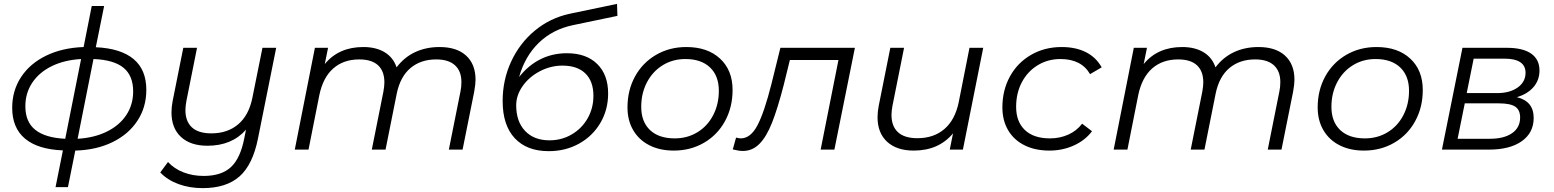

<svg xmlns="http://www.w3.org/2000/svg" viewBox="-20 -773 8030 992"><path d="M369 5 331 194H267L305 4Q176 -1 109.5 -56.5Q43 -112 43 -216Q43 -305 89 -375Q135 -445 218.5 -485.5Q302 -526 412 -530L454 -742H518L475 -529Q604 -523 670 -468Q736 -413 736 -309Q736 -219 690 -149Q644 -79 561 -38.5Q478 2 369 5ZM668 -301Q668 -382 618 -423Q568 -464 463 -468L381 -56Q467 -61 532 -93Q597 -125 632.5 -178.5Q668 -232 668 -301ZM317 -56 399 -468Q312 -463 247 -431Q182 -399 146.5 -345.5Q111 -292 111 -224Q111 -143 162.5 -102Q214 -61 317 -56Z M1407 -526 1313 -58Q1286 78 1217.5 138.5Q1149 199 1027 199Q959 199 902 178Q845 157 808 118L848 64Q880 99 928 117.5Q976 136 1032 136Q1124 136 1173 90.5Q1222 45 1242 -58L1251 -103Q1178 -20 1052 -20Q964 -20 915 -65.5Q866 -111 866 -192Q866 -220 872 -251L927 -526H998L943 -251Q938 -223 938 -204Q938 -146 971.5 -115Q1005 -84 1072 -84Q1156 -84 1211 -131Q1266 -178 1284 -268L1336 -526Z M2437 -361Q2437 -338 2430 -299L2370 0H2299L2359 -300Q2364 -323 2364 -349Q2364 -405 2331 -435.5Q2298 -466 2234 -466Q2154 -466 2101 -421.5Q2048 -377 2030 -290L1972 0H1901L1961 -300Q1966 -328 1966 -348Q1966 -405 1933.5 -435.5Q1901 -466 1836 -466Q1755 -466 1702 -419.5Q1649 -373 1630 -282L1574 0H1503L1607 -526H1675L1658 -442Q1730 -530 1857 -530Q1923 -530 1967.5 -503Q2012 -476 2029 -425Q2068 -477 2124.5 -503.5Q2181 -530 2251 -530Q2340 -530 2388.5 -485.5Q2437 -441 2437 -361Z M3122 -290Q3122 -206 3082 -138Q3042 -70 2972 -31Q2902 8 2815 8Q2702 8 2639.5 -59Q2577 -126 2577 -251Q2577 -360 2621 -455Q2665 -550 2743.5 -615Q2822 -680 2924 -702L3168 -753L3170 -691L2940 -643Q2835 -621 2763.5 -551.5Q2692 -482 2662 -375Q2709 -435 2771.5 -466.5Q2834 -498 2909 -498Q3009 -498 3065.5 -442.5Q3122 -387 3122 -290ZM3046 -278Q3046 -353 3004.5 -393.5Q2963 -434 2886 -434Q2825 -434 2769.5 -405Q2714 -376 2680.5 -328.5Q2647 -281 2647 -229Q2647 -145 2693 -96.5Q2739 -48 2819 -48Q2882 -48 2934 -78.5Q2986 -109 3016 -161.5Q3046 -214 3046 -278Z M3222 -218Q3222 -307 3261 -378Q3300 -449 3369.5 -489.5Q3439 -530 3526 -530Q3636 -530 3700.5 -470Q3765 -410 3765 -308Q3765 -219 3726 -147.5Q3687 -76 3617.5 -35.5Q3548 5 3461 5Q3389 5 3335 -22.5Q3281 -50 3251.5 -100.5Q3222 -151 3222 -218ZM3694 -304Q3694 -381 3648.5 -424.5Q3603 -468 3521 -468Q3456 -468 3404 -436Q3352 -404 3322.5 -347.5Q3293 -291 3293 -221Q3293 -144 3338.5 -101Q3384 -58 3466 -58Q3531 -58 3583 -89.5Q3635 -121 3664.5 -177.5Q3694 -234 3694 -304Z M4397 -526 4291 0H4220L4312 -463H4061L4029 -333Q3998 -213 3969 -139.5Q3940 -66 3903.5 -29.5Q3867 7 3818 7Q3798 7 3766 -1L3783 -62Q3801 -58 3807 -58Q3858 -58 3893.5 -125.5Q3929 -193 3966 -340L4012 -526Z M5060 -526 4955 0H4887L4904 -84Q4830 5 4701 5Q4613 5 4563.5 -40.5Q4514 -86 4514 -167Q4514 -195 4520 -226L4580 -526H4651L4591 -226Q4586 -198 4586 -179Q4586 -121 4619.5 -90Q4653 -59 4720 -59Q4804 -59 4859 -106Q4914 -153 4933 -243L4989 -526Z M5159 -218Q5159 -307 5198 -378Q5237 -449 5307 -489.5Q5377 -530 5465 -530Q5538 -530 5590.5 -503.5Q5643 -477 5672 -425L5612 -390Q5567 -468 5459 -468Q5394 -468 5341.5 -436Q5289 -404 5259.5 -348Q5230 -292 5230 -221Q5230 -144 5275.5 -101Q5321 -58 5405 -58Q5456 -58 5499.5 -77.5Q5543 -97 5571 -134L5622 -95Q5587 -48 5528.5 -21.5Q5470 5 5402 5Q5328 5 5273 -22.5Q5218 -50 5188.5 -100.5Q5159 -151 5159 -218Z M6668 -361Q6668 -338 6661 -299L6601 0H6530L6590 -300Q6595 -323 6595 -349Q6595 -405 6562 -435.5Q6529 -466 6465 -466Q6385 -466 6332 -421.5Q6279 -377 6261 -290L6203 0H6132L6192 -300Q6197 -328 6197 -348Q6197 -405 6164.5 -435.5Q6132 -466 6067 -466Q5986 -466 5933 -419.5Q5880 -373 5861 -282L5805 0H5734L5838 -526H5906L5889 -442Q5961 -530 6088 -530Q6154 -530 6198.5 -503Q6243 -476 6260 -425Q6299 -477 6355.5 -503.5Q6412 -530 6482 -530Q6571 -530 6619.5 -485.5Q6668 -441 6668 -361Z M6788 -218Q6788 -307 6827 -378Q6866 -449 6935.5 -489.5Q7005 -530 7092 -530Q7202 -530 7266.5 -470Q7331 -410 7331 -308Q7331 -219 7292 -147.5Q7253 -76 7183.5 -35.5Q7114 5 7027 5Q6955 5 6901 -22.5Q6847 -50 6817.5 -100.5Q6788 -151 6788 -218ZM7260 -304Q7260 -381 7214.5 -424.5Q7169 -468 7087 -468Q7022 -468 6970 -436Q6918 -404 6888.5 -347.5Q6859 -291 6859 -221Q6859 -144 6904.5 -101Q6950 -58 7032 -58Q7097 -58 7149 -89.5Q7201 -121 7230.5 -177.5Q7260 -234 7260 -304Z M7904 -164Q7904 -87 7842.5 -43.5Q7781 0 7673 0H7430L7536 -526H7765Q7848 -526 7891 -496Q7934 -466 7934 -409Q7934 -359 7903 -323Q7872 -287 7817 -271Q7904 -250 7904 -164ZM7558 -292H7715Q7781 -292 7821.5 -321Q7862 -350 7862 -397Q7862 -470 7752 -470H7594ZM7834 -166Q7834 -205 7808.5 -222Q7783 -239 7724 -239H7548L7511 -56H7677Q7751 -56 7792.5 -85Q7834 -114 7834 -166Z"/></svg>

Font: Montserrat Alternates
Style: Italic
Weight: 400
Italic angle: -11.3°
Designer: Julieta Ulanovsky
Foundry: Julieta Ulanovsky
Version: Version 7.200